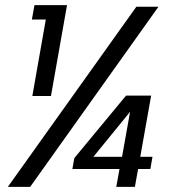

<svg xmlns="http://www.w3.org/2000/svg" viewBox="-20 -724 680 744"><path d="M10.5 0 508.4 -698H594.1L97 0ZM523.5 -116.4H570.9L562.6 -69.2H515.2L502.7 0H430.6L443.1 -69.2H260.5L268 -111.4L468.4 -353.5H565.7ZM341.9 -116.4H452.9L484.1 -290.9ZM105.3 -352 157.5 -648.2H103.5L113.6 -704H239.7L177.5 -352Z"/></svg>

Font: Poppins Variable
Style: Italic
Weight: 100
Italic angle: -10°
Designer: Jonny Pinhorn
Foundry: Indian Type Foundry
Version: Version 6.000